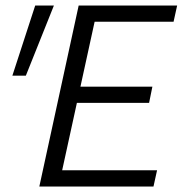

<svg xmlns="http://www.w3.org/2000/svg" viewBox="-20 -678 665 698"><path d="M538 0H123L266 -658H624L611 -599H324L206 -59H551ZM212 -304 225 -363H534L522 -304ZM74 -403H25L108 -658H176Z"/></svg>

Font: Ysabeau Office
Style: Italic
Weight: 400
Italic angle: -12°
Designer: Christian Thalmann (Catharsis Fonts)
Version: Version 2.001;gftools[0.9.30]; featfreeze: tnum,lnum,ss02